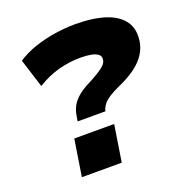

<svg xmlns="http://www.w3.org/2000/svg" viewBox="-129 -829 893 941"><g transform="rotate(-20 317.5 -358.0)"><path d="M213 -264 218 -294Q223 -323 236.5 -345.5Q250 -368 274.5 -387.5Q299 -407 334 -424Q364 -440 385 -453Q406 -466 418 -477.5Q430 -489 433 -503Q437 -523 424 -533.5Q411 -544 387 -548.5Q363 -553 331 -553Q276 -553 219 -538Q162 -523 105 -488L58 -637Q100 -665 153 -682.5Q206 -700 260.5 -708Q315 -716 364 -716Q458 -716 522 -694.5Q586 -673 615 -629.5Q644 -586 631 -519Q623 -482 598.5 -451Q574 -420 538.5 -397Q503 -374 464 -357Q429 -341 408 -327.5Q387 -314 376.5 -301Q366 -288 361 -275L358 -264ZM139 0 169 -191H377L347 0Z"/></g></svg>

Font: Nunito Sans 7pt SemiExpanded Black
Style: Italic
Weight: 900
Width: 6
Italic angle: -9°
Designer: Vernon Adams
Foundry: Vernon Adams
Version: Version 3.101;gftools[0.9.27]